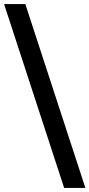

<svg xmlns="http://www.w3.org/2000/svg" viewBox="-42 -720 438 940"><path d="M272 200 -22 -700H82L376 200Z"/></svg>

Font: Space Grotesk Frontify Medium
Style: Regular
Weight: 500
Designer: Florian Karsten
Version: Version 2.000